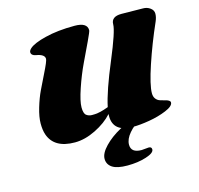

<svg xmlns="http://www.w3.org/2000/svg" viewBox="-137 -898 1360 1310"><g transform="rotate(-15 542.5 -242.5)"><path d="M831.1 -745.6 984.4 -743.7Q1011.7 -743.7 1033.7 -727.8Q1055.7 -711.9 1055.7 -687.5Q1055.7 -663.1 1043.5 -634.8Q981.9 -495.6 937 -360.8Q892.1 -226.1 892.1 -168.5Q892.1 -144.5 903.3 -129.6Q914.6 -114.7 930.9 -109.1Q947.3 -103.5 963.4 -99.6Q1002 -91.3 1002 -74.7Q1002 -48.8 946.8 -25.9Q891.6 -2.9 824.7 8.3Q757.8 19.5 708 19.5Q569.3 19.5 569.3 -93.3Q569.3 -103 569.8 -108.4Q522.5 -55.7 446.3 -18.1Q370.1 19.5 299.3 19.5Q152.3 19.5 116.2 -87.4Q105.5 -119.1 105.5 -165.3Q105.5 -211.4 124.3 -274.4Q143.1 -337.4 165.8 -384.8Q188.5 -432.1 215.8 -487.3Q255.4 -566.4 255.4 -582.5Q255.4 -614.7 195.8 -624.5Q180.2 -627 171.4 -634.5Q162.6 -642.1 162.6 -653.8Q162.6 -665.5 177.5 -679.2Q192.4 -692.9 222.2 -705.3Q252 -717.8 292 -727.5Q380.9 -750 501 -750Q590.3 -750 590.3 -695.3Q590.3 -685.5 561 -623.8Q531.7 -562 496.8 -488.8Q461.9 -415.5 432.6 -329.1Q403.3 -242.7 403.3 -199.5Q403.3 -156.2 420.2 -143.6Q437 -130.9 459.5 -130.9Q481.9 -130.9 495.1 -132.6Q508.3 -134.3 521.2 -137.7Q534.2 -141.1 542.2 -143.6Q550.3 -146 562.7 -150.4Q575.2 -154.8 576.7 -155.3Q598.6 -261.7 681.2 -458Q758.8 -643.6 758.8 -690.9Q758.8 -745.6 831.1 -745.6ZM724.6 187.5 774.9 183.1Q795.9 183.1 795.9 201.7Q795.9 227.1 737.3 245.8Q678.7 264.6 605.2 264.6Q531.7 264.6 498 242.2Q464.4 219.7 464.4 180.4Q464.4 141.1 509.8 94Q555.2 46.9 621.8 10.5Q688.5 -25.9 759.3 -46.9V-9.8Q719.7 9.8 685.1 50.3Q650.4 90.8 650.4 130.4Q650.4 187.5 724.6 187.5Z"/></g></svg>

Font: Sonsie One
Style: Regular
Weight: 400
Designer: Riccardo De Franceschi
Foundry: Sorkin Type Co
Version: Version 1.003